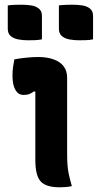

<svg xmlns="http://www.w3.org/2000/svg" viewBox="-20 -790 415 815"><path d="M130 -111Q130 -135 130 -163.5Q130 -192 130 -222Q130 -252 130 -282.5Q130 -313 130 -343Q130 -373 130 -401L124 -402Q120 -399 115 -396Q110 -393 105 -391Q100 -389 93.5 -388Q87 -387 80 -387Q58 -387 45.5 -408Q33 -429 33 -470Q33 -488 35.5 -506Q38 -524 41 -538Q52 -540 61.5 -541.5Q71 -543 81 -544Q91 -545 101 -546Q111 -547 121.5 -547.5Q132 -548 143 -548Q178 -548 206 -538.5Q234 -529 249.5 -509.5Q265 -490 265 -459Q265 -421 265 -379.5Q265 -338 265 -296Q265 -254 265 -213.5Q265 -173 265 -137Q265 -110 266.5 -89.5Q268 -69 272.5 -48.5Q277 -28 285 0Q271 3 259 4Q247 5 233 5Q176 5 153 -19.5Q130 -44 130 -111ZM13 -767Q27 -769 43.5 -769.5Q60 -770 72 -770Q93 -770 112.5 -767Q132 -764 145 -753.5Q158 -743 158 -723V-623Q144 -620 127.5 -619.5Q111 -619 98 -619Q78 -619 58.5 -622.5Q39 -626 26 -636.5Q13 -647 13 -668ZM230 -767Q244 -769 260.5 -769.5Q277 -770 289 -770Q310 -770 329.5 -767Q349 -764 362 -753.5Q375 -743 375 -723V-623Q361 -620 344.5 -619.5Q328 -619 315 -619Q295 -619 275.5 -622.5Q256 -626 243 -636.5Q230 -647 230 -668Z"/></svg>

Font: Recursive Casual
Style: Bold
Weight: 700
Version: Version 1.085